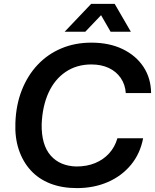

<svg xmlns="http://www.w3.org/2000/svg" viewBox="-20 -957 796 986"><path d="M375 9Q298 9 238 -14.5Q178 -38 137.5 -82.5Q97 -127 76.5 -188.5Q56 -250 59 -325Q62 -418 92 -494Q122 -570 173.5 -624.5Q225 -679 295 -708.5Q365 -738 449 -738Q541 -738 609.5 -705Q678 -672 716.5 -614Q755 -556 756 -479H626Q623 -523 600 -556.5Q577 -590 538.5 -608Q500 -626 449 -626Q374 -626 317.5 -588Q261 -550 229.5 -481.5Q198 -413 194 -320Q193 -267 204.5 -226.5Q216 -186 240 -158.5Q264 -131 297.5 -117Q331 -103 372 -102Q426 -102 468.5 -119.5Q511 -137 540.5 -169.5Q570 -202 583 -247H715Q700 -168 652.5 -110.5Q605 -53 533.5 -22Q462 9 375 9ZM312 -794 448 -937H569L652 -794H548L499 -879L418 -794Z"/></svg>

Font: Mona Sans ExtraLight SemiBold
Style: Italic
Weight: 600
Italic angle: -11.6951°
Version: Version 2.000